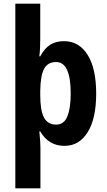

<svg xmlns="http://www.w3.org/2000/svg" viewBox="-20 -780 580 1040"><path d="M501 -273Q501 -138 455 -64Q409 10 330 10Q285 10 252.5 -10Q220 -30 198 -68H193Q196 -41 197.5 -18Q199 5 199 20V240H63V-760H198V-573Q198 -548 197 -522.5Q196 -497 193 -475H198Q222 -519 252.5 -538Q283 -557 327 -557Q408 -557 454.5 -483Q501 -409 501 -273ZM363 -273Q363 -444 284 -444Q238 -444 218.5 -406.5Q199 -369 198 -288V-265Q198 -183 218 -144Q238 -105 284 -105Q327 -105 345 -150Q363 -195 363 -273Z"/></svg>

Font: Noto Sans Condensed
Style: Bold
Weight: 700
Width: 3
Designer: Monotype Design Team
Foundry: Monotype Imaging Inc.
Version: Version 2.013; ttfautohint (v1.8.4.7-5d5b)